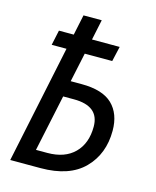

<svg xmlns="http://www.w3.org/2000/svg" viewBox="-109 -789 700 864"><g transform="rotate(15 241.5 -357.0)"><path d="M22 0H163Q297 0 365 -69Q433 -138 433 -246Q433 -325 387.5 -369Q342 -413 244 -413H193L222 -549H350L366 -619H237L257 -714H172L152 -619H83L68 -549H137ZM122 -74 178 -338H228Q346 -338 346 -242Q346 -164 301 -119Q256 -74 175 -74Z"/></g></svg>

Font: Noto Sans UI SemiCondensed
Style: Italic
Weight: 400
Width: 4
Italic angle: -12°
Designer: Monotype Design Team
Foundry: Monotype Imaging Inc.
Version: Version 1.901